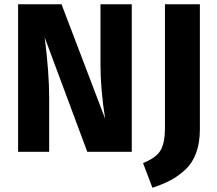

<svg xmlns="http://www.w3.org/2000/svg" viewBox="-20 -713 1020 902"><path d="M599 -693V0H390L190 -537Q211 -372 211 -254V0H65V-693H269L474 -155Q452 -292 452 -413V-693ZM919 -693V-105Q919 -42 901.5 5.5Q884 53 850.5 84Q817 115 781 134Q745 153 696 169L652 53Q715 28 735 -8Q755 -44 755 -111V-693Z"/></svg>

Font: Fira Sans
Style: Bold
Weight: 700
Designer: bBox Type GmbH & Carrois Corporate GbR & Edenspiekermann AG
Foundry: bBox Type GmbH & Carrois Corporate GbR & Edenspiekermann AG
Version: Version 4.301;PS 004.301;hotconv 1.0.88;makeotf.lib2.5.64775